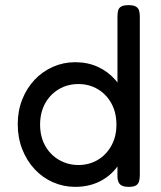

<svg xmlns="http://www.w3.org/2000/svg" viewBox="-20 -717 626 747"><path d="M272 10Q227 10 186 -8Q145 -26 114.5 -59Q84 -92 66.5 -136.5Q49 -181 49 -234Q49 -286 66.5 -330Q84 -374 114.5 -406.5Q145 -439 186 -457Q227 -475 272 -475Q321 -475 360.5 -457Q400 -439 428.5 -406.5Q457 -374 472 -329.5Q487 -285 487 -233Q488 -180 472.5 -136Q457 -92 429 -59Q401 -26 361.5 -8Q322 10 272 10ZM285 -75Q327 -75 360.5 -95Q394 -115 413.5 -150.5Q433 -186 433 -232Q433 -279 413.5 -314.5Q394 -350 360.5 -370Q327 -390 285 -390Q243 -390 209 -370Q175 -350 155.5 -314.5Q136 -279 136 -232Q136 -186 155.5 -150.5Q175 -115 209.5 -95Q244 -75 285 -75ZM481 10Q459 10 449 2Q439 -6 437 -25V-651Q437 -666 439.5 -676Q442 -686 451.5 -691.5Q461 -697 480 -697Q499 -697 508.5 -691.5Q518 -686 521 -676Q524 -666 524 -652V-36Q524 -22 521 -11.5Q518 -1 509 4.5Q500 10 481 10Z"/></svg>

Font: Fredoka Light
Style: Regular
Weight: 400
Version: Version 2.001